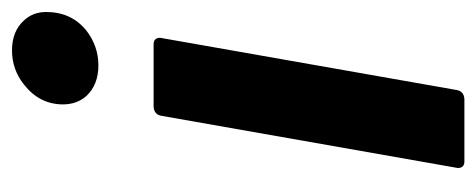

<svg xmlns="http://www.w3.org/2000/svg" viewBox="-257 -537 794 320"><g transform="rotate(-90 140.0 -377.0)"><path d="M191 -610Q159 -610 140 -630Q126 -646 126 -669Q126 -708 159 -734Q184 -754 216 -754Q248 -754 266 -734Q280 -719 280 -697Q280 -655 249 -630Q223 -610 191 -610ZM135 0H31Q20 0 20 -11L107 -505Q109 -517 122 -518H226Q237 -518 237 -507L150 -13Q148 -1 135 0Z"/></g></svg>

Font: YamahaIndonesia935. App
Style: Bold Italic
Weight: 700
Italic angle: -10°
Designer: Dalton Maag Ltd
Foundry: Dalton Maag Ltd
Version: Version 1.002; January 01, 2024; Regular/Italic